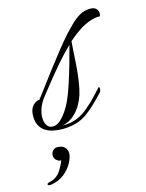

<svg xmlns="http://www.w3.org/2000/svg" viewBox="-125 -468 553 728"><g transform="rotate(-15 151.5 -103.5)"><path d="M83 7Q63 7 44.5 3Q26 -1 12 -11Q1 -19 -6.5 -33Q-14 -47 -14 -69Q-14 -95 -1.5 -109Q11 -123 25 -123Q36 -137 55 -162.5Q74 -188 97.5 -219Q121 -250 146 -281.5Q171 -313 193 -338Q207 -352 222.5 -368Q238 -384 257.5 -395.5Q277 -407 299 -407Q316 -407 323.5 -399Q331 -391 331 -380Q331 -374 328 -369Q317 -371 297 -365.5Q277 -360 253 -346Q227 -330 200 -306Q199 -294 197.5 -269.5Q196 -245 194 -214.5Q192 -184 187.5 -153.5Q183 -123 176 -100Q171 -84 160 -64.5Q149 -45 130.5 -28.5Q112 -12 85 -6Q121 -6 145 -17Q169 -28 185.5 -42.5Q202 -57 212 -66Q220 -74 234 -89Q248 -104 254 -111Q258 -111 258 -105Q258 -96 254 -91Q212 -46 184 -25Q159 -6 133 0.5Q107 7 83 7ZM48 -12Q65 -12 79.5 -25.5Q94 -39 106 -57.5Q118 -76 125 -92Q136 -116 148 -153Q160 -190 171 -228.5Q182 -267 189 -295Q161 -268 133.5 -236Q106 -204 83 -175Q60 -146 45 -127Q32 -110 25 -91Q18 -72 18 -55Q18 -36 26 -24Q34 -12 48 -12ZM43 68Q63 68 72.5 78Q82 88 82 102Q82 116 71 137.5Q60 159 38 177Q16 195 -18 200Q-28 200 -28 195Q-28 191 -20 189Q11 182 26 158.5Q41 135 46 119Q41 123 30 115Q19 107 19 94Q19 84 26 76Q33 68 43 68Z"/></g></svg>

Font: Luxurious Script
Style: Regular
Weight: 400
Designer: Robert E. Leuschke
Foundry: Robert E. Leuschke
Version: Version 1.010; ttfautohint (v1.8.3)